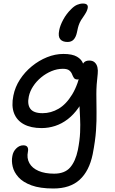

<svg xmlns="http://www.w3.org/2000/svg" viewBox="-20 -806 651 1085"><path d="M282 259.2Q206.2 259.2 158 241.5Q109.8 223.8 84.4 195.5Q59 167.2 51.6 135.3Q44.2 103.4 49.8 75.8Q54 50.2 71.9 32.7Q89.8 15.2 111.6 15.2Q129 15.2 135 24.9Q141 34.6 137.8 51Q130.2 87.6 146.1 116Q162 144.4 198 159.9Q234 175.4 285.8 175.4Q345.8 175.4 376.2 140.6Q406.6 105.8 420 41.6Q430.8 -13 432.7 -57.8Q434.6 -102.6 432.4 -142.7Q430.2 -182.8 428.4 -222.1Q426.6 -261.4 431.2 -304.8L471 -291.4Q451.4 -236.6 423.7 -197.2Q396 -157.8 362.7 -132.3Q329.4 -106.8 291.9 -94.5Q254.4 -82.2 215 -82.2Q154.8 -82.2 114.9 -103.8Q75 -125.4 59.3 -166.4Q43.6 -207.4 55.6 -266Q65.2 -314.2 92.6 -356.5Q120 -398.8 159.8 -431.4Q199.6 -464 245.7 -482.6Q291.8 -501.2 338.2 -501.2Q388.6 -501.2 415.1 -485.6Q441.6 -470 449.6 -446.2Q457.6 -422.4 452.2 -396.6Q449.4 -382.8 438.7 -369.8Q428 -356.8 418.2 -356.8Q403.6 -356.8 397.6 -365.8Q391.6 -374.8 387 -387Q382.4 -399.2 371.2 -408.2Q360 -417.2 335 -417.2Q302.6 -417.2 271 -404Q239.4 -390.8 212.7 -368.8Q186 -346.8 167.6 -318.9Q149.2 -291 142.8 -260.8Q133.2 -215.4 151.8 -190.9Q170.4 -166.4 220.6 -166.4Q268 -166.4 311 -191.5Q354 -216.6 388.1 -272.6Q422.2 -328.6 440.6 -420Q444.4 -442.6 454.5 -453.2Q464.6 -463.8 485 -463.8Q504.2 -463.8 515.6 -453Q527 -442.2 530.7 -425.2Q534.4 -408.2 532.2 -389Q524.4 -325.4 524.5 -274Q524.6 -222.6 525.5 -173.5Q526.4 -124.4 522.5 -67.6Q518.6 -10.8 503.8 65.4Q484.2 160.6 430 209.9Q375.8 259.2 282 259.2ZM361.6 -568.8Q333.2 -568.8 320.3 -584.5Q307.4 -600.2 314.6 -635Q319.4 -661.8 337.5 -695.3Q355.6 -728.8 383 -755.2Q399.6 -772 416 -779Q432.4 -786 448.6 -786Q481.2 -786 475.4 -759.2Q473.4 -750 468.3 -739.5Q463.2 -729 449.2 -708.6Q436.4 -691.4 430.1 -677Q423.8 -662.6 420.6 -649.4Q417.4 -636.2 414.4 -621.2Q408.6 -595.6 396 -582.2Q383.4 -568.8 361.6 -568.8Z"/></svg>

Font: Shantell Sans Light
Style: Italic
Weight: 300
Italic angle: -11°
Designer: Stephen Nixon, Anya Danilova, Shantell Martin
Foundry: Arrow Type
Version: Version 1.008;[ac192a2d6]